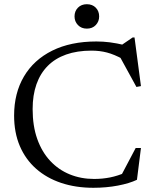

<svg xmlns="http://www.w3.org/2000/svg" viewBox="-20 -882 732 912"><path d="M427 -32Q466.5 -32 502.8 -39.2Q539 -46.5 576 -62.5L553 -43.5L624.5 -179H649.5L630.5 -28Q595 -11 540.2 -0.5Q485.5 10 423.5 10Q340 10 271 -13Q202 -36 151.8 -80.2Q101.5 -124.5 74.2 -188.2Q47 -252 47 -333Q47 -439.5 93.8 -518.8Q140.5 -598 228.2 -641.5Q316 -685 438 -685Q470 -685 501.5 -681Q533 -677 575.5 -667L548.5 -662L610 -704H619L649.5 -473L628 -469L545 -620.5L565 -600.5Q522.5 -623.5 488.2 -632.5Q454 -641.5 414.5 -641.5Q346.5 -641.5 294.2 -623Q242 -604.5 206.8 -569Q171.5 -533.5 153.2 -481.8Q135 -430 135 -364Q135 -283.5 157 -221.8Q179 -160 218.5 -117.8Q258 -75.5 311.2 -53.8Q364.5 -32 427 -32ZM392.5 -746Q366.5 -746 350.2 -763Q334 -780 334 -804Q334 -829 350.2 -845.5Q366.5 -862 392.5 -862Q419 -862 435 -845.5Q451 -829 451 -804Q451 -780 435 -763Q419 -746 392.5 -746Z"/></svg>

Font: Newsreader 24pt
Style: Regular
Weight: 400
Designer: Hugues Gentile
Foundry: Production Type
Version: Version 1.003